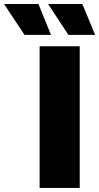

<svg xmlns="http://www.w3.org/2000/svg" viewBox="-126 -929 490 949"><path d="M69.8 0V-700.2H268.1V0ZM-4.9 -756.8 -106 -909.2H64L126 -756.8ZM211.9 -756.8 111.8 -909.2H280.8L344.2 -756.8Z"/></svg>

Font: Montserrat ExtraBold
Style: Regular
Weight: 800
Designer: Julieta Ulanovsky
Foundry: Julieta Ulanovsky
Version: Version 9.000